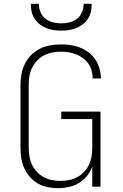

<svg xmlns="http://www.w3.org/2000/svg" viewBox="-20 -975 640 1003"><path d="M283 8Q256 8 228.5 2.5Q201 -3 177.5 -16.5Q154 -30 135.5 -51.5Q117 -73 106 -98Q95 -123 91 -150Q87 -177 87 -205V-530Q87 -559 92 -587Q97 -615 109.5 -640.5Q122 -666 142 -686.5Q162 -707 187.5 -720Q213 -733 241 -738Q269 -743 297 -743Q323 -743 348.5 -739.5Q374 -736 398 -726.5Q422 -717 443 -701Q464 -685 478 -664Q492 -643 499.5 -617.5Q507 -592 507 -567V-565H464V-566Q464 -587 458.5 -606.5Q453 -626 441 -643Q429 -660 412.5 -672Q396 -684 377 -691.5Q358 -699 338 -702Q318 -705 297 -705Q274 -705 251.5 -700.5Q229 -696 208.5 -685Q188 -674 172.5 -657Q157 -640 147 -619.5Q137 -599 133.5 -576Q130 -553 130 -530V-205Q130 -182 133.5 -159.5Q137 -137 146.5 -116Q156 -95 172 -78Q188 -61 208 -50Q228 -39 250.5 -34.5Q273 -30 296 -30Q319 -30 341.5 -34.5Q364 -39 384 -50Q404 -61 420 -78Q436 -95 445.5 -116Q455 -137 458.5 -159.5Q462 -182 462 -205V-353H300V-392H505V0H462V-105Q452 -78 434 -55.5Q416 -33 391.5 -18.5Q367 -4 339 2Q311 8 283 8ZM300 -815Q280 -815 260 -818Q240 -821 221.5 -828.5Q203 -836 187 -848.5Q171 -861 160 -878Q149 -895 145 -915Q141 -935 141 -955H183Q183 -933 191.5 -912Q200 -891 217 -877.5Q234 -864 256 -858.5Q278 -853 300 -853Q322 -853 344 -858.5Q366 -864 383 -877.5Q400 -891 408.5 -912Q417 -933 417 -955H459Q459 -935 455 -915Q451 -895 440 -878Q429 -861 413 -848.5Q397 -836 378.5 -828.5Q360 -821 340 -818Q320 -815 300 -815Z"/></svg>

Font: Iosevka Aile Extralight
Style: Regular
Weight: 200
Designer: Belleve Invis
Foundry: Belleve Invis
Version: Version 31.1.0; ttfautohint (v1.8.4)